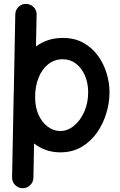

<svg xmlns="http://www.w3.org/2000/svg" viewBox="-20 -740 622 993"><path d="M304.7 -543.9Q365.7 -543.9 411.1 -518.6Q456.5 -493.2 486.6 -451.7Q516.6 -410.2 531.5 -360.6Q546.4 -311 546.4 -262.7Q546.4 -209.5 530 -154.8Q513.7 -100.1 481.7 -54.2Q449.7 -8.3 402.1 19.8Q354.5 47.9 291.5 47.9Q251.5 47.9 217.5 35.6Q183.6 23.4 156.2 2L152.8 179.2Q152.3 201.7 136 217.8Q119.6 233.9 96.7 233.4Q74.2 232.9 58.1 216.6Q42 200.2 42.5 177.2L50.3 -227.1Q50.3 -232.4 50.3 -237.3Q50.3 -250 51.3 -262.7L59.1 -665.5Q59.6 -688.5 75.9 -704.6Q92.3 -720.7 115.2 -719.7Q138.2 -719.2 154.3 -702.9Q170.4 -686.5 169.4 -663.6L166 -500Q193.8 -520.5 228.5 -532.2Q263.2 -543.9 304.7 -543.9ZM304.7 -433.6Q261.7 -433.6 229.5 -408Q197.3 -382.3 179.4 -338.1Q161.6 -293.9 161.6 -237.3Q161.6 -185.5 179.4 -146.2Q197.3 -106.9 227.1 -84.7Q256.8 -62.5 291.5 -62.5Q330.1 -62.5 362.8 -89.6Q395.5 -116.7 415.8 -162.1Q436 -207.5 436 -262.7Q436 -310.5 419.2 -349.4Q402.3 -388.2 372.8 -410.9Q343.3 -433.6 304.7 -433.6Z"/></svg>

Font: Mikhak SemiBold
Style: Regular
Weight: 600
Designer: Amin Abedi
Version: Version 3.3